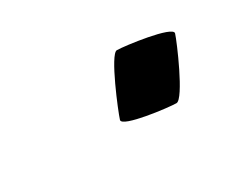

<svg xmlns="http://www.w3.org/2000/svg" viewBox="-37 -365 296 251"><g transform="rotate(-30 111.0 -239.5)"><path d="M103 -208C100 -198 167 -190 178 -190C189 -190 219 -260 222 -270C225 -280 156 -289 145 -289C135 -289 106 -218 103 -208Z"/></g></svg>

Font: bitstorm
Style: excnobl
Weight: 400
Version: Version 0.2